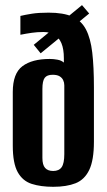

<svg xmlns="http://www.w3.org/2000/svg" viewBox="-20 -711 413 739"><path d="M184.7 8Q137.1 8 102.1 -3.2Q67.1 -14.4 48.2 -48.4Q29.2 -82.4 29.2 -150.6V-356.6Q29.2 -428.4 66.3 -456.2Q103.5 -484.1 171.5 -484.1Q186.5 -484.1 201.5 -481.2Q216.5 -478.4 225.8 -470.1V-486.8Q225.8 -522.2 216.5 -544.4Q207.2 -566.6 189.5 -577.2Q171.8 -587.8 146.8 -587.8Q123.3 -587.8 102.7 -584.8Q82.1 -581.9 58.5 -577.2V-649.7Q77 -654.1 102.5 -658.2Q128 -662.3 166.9 -662.3Q224.1 -662.3 258.6 -647Q293.1 -631.7 310.9 -597.6Q328.7 -563.6 335.1 -508.7Q341.5 -453.9 341.5 -374.5V-165.6Q341.5 -94.5 323.5 -57Q305.5 -19.5 270.9 -5.7Q236.2 8 184.7 8ZM184.7 -52.9Q207 -52.9 217.3 -67.5Q227.5 -82.1 227.5 -117.9V-382.7Q227.5 -393.4 223.1 -402.6Q218.7 -411.8 209.2 -417.5Q199.6 -423.2 182.5 -423.2Q160.8 -423.2 152 -411.3Q143.2 -399.4 143.2 -368.7V-103Q143.2 -76.4 153.6 -64.7Q164 -52.9 184.7 -52.9ZM136.5 -505.8 109.9 -538.5 295.6 -691.3 323.3 -659Z"/></svg>

Font: Alumni Sans SC Thin
Style: Regular
Weight: 100
Designer: Robert E. Leuschke
Foundry: Robert E. Leuschke
Version: Version 1.018